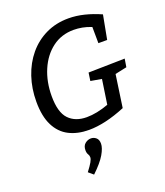

<svg xmlns="http://www.w3.org/2000/svg" viewBox="-175 -827 1063 1235"><g transform="rotate(-20 356.0 -209.5)"><path d="M322 10Q244 10 186 -19.5Q128 -49 96 -112.5Q64 -176 64 -276Q64 -366 90.5 -445Q117 -524 166.5 -583.5Q216 -643 285.5 -676.5Q355 -710 440 -710Q493 -710 548 -696.5Q603 -683 659 -658L628 -494H568L567 -605Q535 -618 505 -623.5Q475 -629 447 -629Q363 -629 300.5 -582Q238 -535 203.5 -454.5Q169 -374 169 -276Q169 -165 213.5 -118.5Q258 -72 336 -72Q370 -72 407.5 -79.5Q445 -87 486 -102L511 -270L436 -283L444 -338L693 -343L684 -287L604 -270L572 -48Q502 -19 439 -4.5Q376 10 322 10ZM253 291 220 263Q246 229 257 209.5Q268 190 268 178Q268 165 261 154.5Q254 144 254 125Q254 95 272.5 80Q291 65 313 65Q332 65 347.5 78Q363 91 363 119Q363 148 338 191Q313 234 253 291Z"/></g></svg>

Font: Bitter Medium
Style: Italic
Weight: 500
Italic angle: -9°
Designer: Sol Matas, and Bitter project Authors
Foundry: Sol Matas
Version: Version 2.001